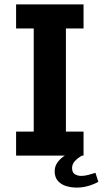

<svg xmlns="http://www.w3.org/2000/svg" viewBox="-20 -706 466 871"><path d="M53 0V-109H133V-577H53V-686H359V-577H279V-109H359V0ZM328 145Q303 145 280 138Q257 131 242.5 114.5Q228 98 228 71Q228 47 242.5 28.5Q257 10 274 0H352Q332 11 319.5 25Q307 39 307 56Q307 77 320 84.5Q333 92 348 92Q364 92 380.5 87.5Q397 83 413 78L426 119Q404 131 379 138Q354 145 328 145Z"/></svg>

Font: Chivo Medium SemiBold
Style: Regular
Weight: 600
Version: Version 2.002